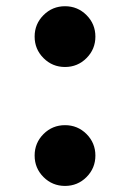

<svg xmlns="http://www.w3.org/2000/svg" viewBox="-20 -596 432 632"><path d="M194 -375.5Q235.5 -375.5 264.8 -404.8Q294 -434 294 -475.5Q294 -517 264.8 -546.2Q235.5 -575.5 194 -575.5Q152.5 -575.5 123.2 -546.2Q94 -517 94 -475.5Q94 -434 123.2 -404.8Q152.5 -375.5 194 -375.5ZM194 16Q235.5 16 264.8 -13.2Q294 -42.5 294 -84Q294 -125.5 264.8 -154.8Q235.5 -184 194 -184Q152.5 -184 123.2 -154.8Q94 -125.5 94 -84Q94 -42.5 123.2 -13.2Q152.5 16 194 16Z"/></svg>

Font: Spartan
Style: Bold
Weight: 700
Designer: Matt Bailey, Mirko Velimirovic
Foundry: Matt Bailey
Version: Version 1.003; ttfautohint (v1.8.3)